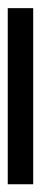

<svg xmlns="http://www.w3.org/2000/svg" viewBox="166 -1034 104 483"><g transform="rotate(90 217.5 -792.0)"><path d="M439 -760V-824H-4V-760Z"/></g></svg>

Font: Noto Sans Ethiopic ExtCond
Style: Regular
Weight: 400
Width: 2
Designer: Monotype Design Team
Foundry: Monotype Imaging Inc.
Version: Version 2.102